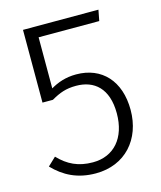

<svg xmlns="http://www.w3.org/2000/svg" viewBox="-110 -798 746 890"><g transform="rotate(-15 263.0 -353.0)"><path d="M447 -718H85V-369H135C175 -392 206 -404 255 -404C342 -404 405 -352 405 -232C405 -114 341 -41 240 -41C170 -41 121 -65 76 -112L37 -75C89 -21 152 12 240 12C381 12 471 -90 471 -231C471 -370 392 -455 269 -455C219 -455 180 -441 146 -421V-666H437Z"/></g></svg>

Font: Glow Sans SC Normal
Style: Regular
Weight: 400
Designer: Ryoko NISHIZUKA (kana, bopomofo & ideographs); Paul D. Hunt (Latin, Greek & Cyrillic); Sandoll Communications, Soo-young
Version: Version 0.93